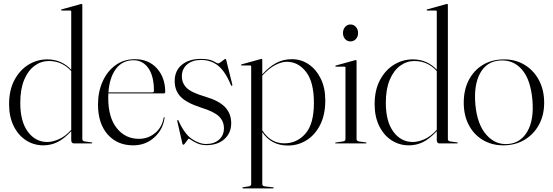

<svg xmlns="http://www.w3.org/2000/svg" viewBox="-20 -750 2890 1004"><path d="M27.5 -205Q27.5 -279 55.5 -331.5Q83.5 -384 129 -411.8Q174.5 -439.5 227 -439.5Q267 -439.5 298.5 -424.8Q330 -410 352.5 -385.5V-690Q352.5 -695 347.5 -695H302Q299.5 -695 299.5 -697.5Q299.5 -700 302.5 -701L400 -728Q404 -729.5 406.5 -729.5Q410.5 -729.5 410.5 -725V-23Q410.5 -12.5 422.5 -10.5L458 -5.5Q462.5 -5.5 462.5 -2.5Q462.5 0 459 0H367Q352.5 0 352.5 -18V-64Q312 -21.5 278.2 -5.8Q244.5 10 206.5 10Q156.5 10 115.8 -16.5Q75 -43 51.2 -91.5Q27.5 -140 27.5 -205ZM86 -212Q86 -114.5 125.8 -61Q165.5 -7.5 227 -7.5Q254.5 -7.5 287.5 -21.8Q320.5 -36 352.5 -71V-378Q332 -402 302.2 -416.5Q272.5 -431 235.5 -431Q195 -431 161 -406.2Q127 -381.5 106.5 -332.8Q86 -284 86 -212Z M844 -269Q844 -261.5 835.5 -261.5H546.5Q546 -250 546 -238Q546 -135.5 590.8 -79.8Q635.5 -24 706.5 -24Q754 -24 790.5 -53.8Q827 -83.5 836 -134.5Q836.5 -138 838 -138Q841 -138 840.5 -133.5Q832 -71.5 786.2 -30.8Q740.5 10 676.5 10Q593 10 542.8 -47.2Q492.5 -104.5 492.5 -203.5Q492.5 -270.5 516.8 -324.2Q541 -378 584.2 -409.2Q627.5 -440.5 685.5 -440.5Q757.5 -440.5 800.8 -392.2Q844 -344 844 -269ZM678.5 -435Q620 -435 586.2 -389.8Q552.5 -344.5 547 -267H777.5Q785 -267 785 -275Q785 -352 755.8 -393.5Q726.5 -435 678.5 -435Z M1058 3Q1100 3 1125.5 -19.8Q1151 -42.5 1151 -79Q1151 -116 1125.2 -141.2Q1099.5 -166.5 1032.5 -187Q955 -212 924.2 -244.5Q893.5 -277 893.5 -326Q893.5 -380.5 931 -411.2Q968.5 -442 1030.5 -442Q1074.5 -442 1095.8 -430Q1117 -418 1121 -418Q1124.5 -418 1132.8 -424Q1141 -430 1148.8 -436Q1156.5 -442 1158.5 -442Q1161 -442 1162.5 -438L1194.5 -309Q1196 -303 1193.5 -301.5Q1190 -300 1188 -304Q1158.5 -376 1121 -406.2Q1083.5 -436.5 1032 -436.5Q985.5 -436.5 958.2 -413Q931 -389.5 931 -350.5Q931 -315.5 956 -290.5Q981 -265.5 1053.5 -244.5Q1125 -223.5 1157 -189.8Q1189 -156 1189 -106Q1189 -54 1153.2 -22.5Q1117.5 9 1060.5 9Q1033.5 9 1013.8 0.5Q994 -8 982 -16.5Q970 -25 967 -25Q965.5 -25 959.8 -17Q954 -9 948 -1Q942 7 939.5 7Q935 7 934 2L907.5 -114Q906 -121 908.5 -122.5Q911 -123.5 912.5 -121Q943.5 -51 982.5 -24Q1021.5 3 1058 3Z M1351.5 -437.5V-361Q1387 -400.5 1424 -420.5Q1461 -440.5 1506.5 -440.5Q1555 -440.5 1594.5 -413.5Q1634 -386.5 1657.5 -338.2Q1681 -290 1681 -225.5Q1681 -150.5 1654.5 -97.8Q1628 -45 1583.5 -17Q1539 11 1486 11Q1398 11 1351.5 -59V212Q1351.5 222.5 1363.5 224.5L1407 229.5Q1411.5 230 1411.5 232.5Q1411.5 235 1408 235H1250.5Q1247.5 235 1247.5 232.5Q1247.5 229.5 1254.5 228.5L1281.5 224.5Q1293.5 222.5 1293.5 212.5V-403Q1293.5 -407.5 1288.5 -407.5H1243Q1240.5 -407.5 1240.5 -410Q1240.5 -412 1243.5 -413.5L1341 -440.5Q1345 -442 1347.5 -442Q1351.5 -442 1351.5 -437.5ZM1479.5 -427Q1452.5 -427 1419.2 -409.8Q1386 -392.5 1351.5 -354.5V-68.5Q1395 -0.5 1466.5 -0.5Q1532.5 -0.5 1577 -51Q1621.5 -101.5 1621.5 -212Q1621.5 -321 1580.5 -374Q1539.5 -427 1479.5 -427Z M1812.5 -533.5Q1795 -533.5 1784.2 -546.2Q1773.5 -559 1773.5 -577.5Q1773.5 -596.5 1784.8 -609.2Q1796 -622 1812.5 -622Q1830 -622 1841.2 -609Q1852.5 -596 1852.5 -577.5Q1852.5 -559 1841.2 -546.2Q1830 -533.5 1812.5 -533.5ZM1844.5 -431.5V-23Q1844.5 -12.5 1856.5 -10.5L1892 -5.5Q1896.5 -5.5 1896.5 -2.5Q1896.5 0 1893 0H1735.5Q1732.5 0 1732.5 -2.5Q1732.5 -4 1736.5 -5L1774.5 -10.5Q1786.5 -12.5 1786.5 -22.5V-397Q1786.5 -401.5 1781.5 -401.5H1736Q1733.5 -401.5 1733.5 -404Q1733.5 -406 1736.5 -407.5L1834 -434.5Q1838 -436 1840.5 -436Q1844.5 -436 1844.5 -431.5Z M1939 -205Q1939 -279 1967 -331.5Q1995 -384 2040.5 -411.8Q2086 -439.5 2138.5 -439.5Q2178.5 -439.5 2210 -424.8Q2241.5 -410 2264 -385.5V-690Q2264 -695 2259 -695H2213.5Q2211 -695 2211 -697.5Q2211 -700 2214 -701L2311.5 -728Q2315.5 -729.5 2318 -729.5Q2322 -729.5 2322 -725V-23Q2322 -12.5 2334 -10.5L2369.5 -5.5Q2374 -5.5 2374 -2.5Q2374 0 2370.5 0H2278.5Q2264 0 2264 -18V-64Q2223.5 -21.5 2189.8 -5.8Q2156 10 2118 10Q2068 10 2027.2 -16.5Q1986.5 -43 1962.8 -91.5Q1939 -140 1939 -205ZM1997.5 -212Q1997.5 -114.5 2037.2 -61Q2077 -7.5 2138.5 -7.5Q2166 -7.5 2199 -21.8Q2232 -36 2264 -71V-378Q2243.5 -402 2213.8 -416.5Q2184 -431 2147 -431Q2106.5 -431 2072.5 -406.2Q2038.5 -381.5 2018 -332.8Q1997.5 -284 1997.5 -212Z M2616 -439.5Q2676 -439.5 2723.5 -410.8Q2771 -382 2798.2 -330.8Q2825.5 -279.5 2825.5 -213Q2825.5 -147 2797.8 -96.8Q2770 -46.5 2721.8 -18.2Q2673.5 10 2612 10Q2551.5 10 2504.8 -18Q2458 -46 2431.5 -96.2Q2405 -146.5 2405 -213Q2405 -280 2431.2 -331Q2457.5 -382 2505 -410.8Q2552.5 -439.5 2616 -439.5ZM2637 3Q2702.5 -2 2737.8 -62.8Q2773 -123.5 2764 -228Q2754.5 -334.5 2708.8 -386.8Q2663 -439 2593 -433.5Q2523.5 -428.5 2490 -366Q2456.5 -303.5 2466 -201.5Q2475.5 -99.5 2523 -45.5Q2570.5 8.5 2637 3Z"/></svg>

Font: Fraunces 144pt Light
Style: Regular
Weight: 300
Version: Version 1.000;[b76b70a41]